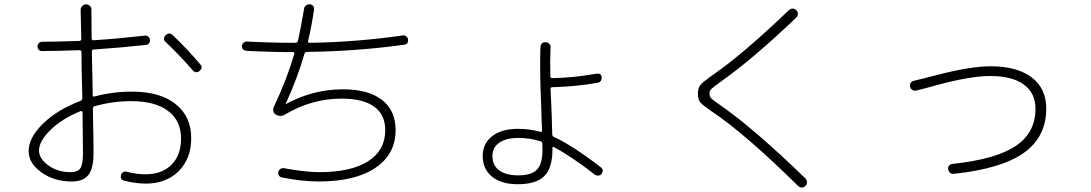

<svg xmlns="http://www.w3.org/2000/svg" viewBox="-20 -813 5040 887"><path d="M352.5 -299.8Q266.6 -264.6 213.4 -212.9Q160.2 -161.1 160.2 -117.2Q160.2 -80.1 203.6 -48.8Q247.1 -17.6 306.6 -17.6Q337.9 -17.6 350.6 -34.7Q363.3 -51.8 363.3 -105.5Q363.3 -168.9 361.3 -293.9Q361.3 -296.9 358.4 -298.8Q355.5 -300.8 352.5 -299.8ZM311.5 25.4Q230.5 25.4 171.4 -16.6Q112.3 -58.6 112.3 -115.2Q112.3 -176.8 178.7 -241.7Q245.1 -306.6 351.6 -346.7Q359.4 -349.6 360.4 -359.4Q360.4 -373 359.4 -400.9Q358.4 -428.7 358.4 -443.4Q357.4 -465.8 356.9 -507.8Q356.4 -549.8 356.4 -572.3Q356.4 -581.1 346.7 -581.1Q232.4 -577.1 173.8 -577.1Q165 -577.1 159.2 -583Q153.3 -588.9 153.3 -598.1Q153.3 -607.4 159.7 -613.8Q166 -620.1 174.8 -620.1Q234.4 -620.1 346.7 -624Q354.5 -624 355.5 -632.8Q353.5 -722.7 352.5 -767.6Q352.5 -777.3 360.4 -785.2Q368.2 -793 377.9 -793Q387.7 -793 395 -786.1Q402.3 -779.3 402.3 -767.6Q402.3 -679.7 403.3 -635.7Q403.3 -627 412.1 -627Q518.6 -633.8 649.4 -648.4Q658.2 -649.4 665 -643.6Q671.9 -637.7 672.9 -628.9Q673.8 -620.1 668.5 -613.3Q663.1 -606.4 654.3 -605.5Q550.8 -593.8 411.1 -584Q404.3 -584 404.3 -575.2L407.2 -443.4Q407.2 -432.6 407.7 -409.2Q408.2 -385.7 408.2 -374Q408.2 -365.2 416 -367.2Q504.9 -390.6 591.8 -389.6Q718.8 -389.6 791 -332.5Q863.3 -275.4 863.3 -174.8Q863.3 -80.1 805.7 -22.5Q748 35.2 653.3 35.2Q606.4 35.2 552.7 21.5Q534.2 16.6 539.1 -4.9Q541 -12.7 548.8 -17.6Q556.6 -22.5 565.4 -19.5Q611.3 -7.8 652.3 -7.8Q728.5 -7.8 772.5 -52.2Q816.4 -96.7 816.4 -172.9Q816.4 -254.9 756.8 -300.3Q697.3 -345.7 585.9 -345.7Q500 -345.7 417 -322.3Q409.2 -320.3 409.2 -310.5Q409.2 -287.1 410.2 -245.6Q411.1 -204.1 411.6 -169.9Q412.1 -135.7 412.1 -105.5Q412.1 -34.2 388.2 -4.4Q364.3 25.4 311.5 25.4ZM778.3 -650.4Q848.6 -583 906.2 -514.6Q918.9 -500 902.3 -485.4Q884.8 -471.7 870.1 -488.3Q810.5 -557.6 744.1 -620.1Q737.3 -626 737.8 -634.8Q738.3 -643.6 745.1 -650.4Q762.7 -666 778.3 -650.4Z M1120.1 -578.1Q1097.7 -580.1 1097.7 -599.6Q1097.7 -608.4 1105 -615.2Q1112.3 -622.1 1121.1 -621.1Q1236.3 -615.2 1343.8 -615.2Q1353.5 -615.2 1356.4 -624Q1369.1 -679.7 1384.8 -772.5Q1385.7 -782.2 1394 -788.1Q1402.3 -793.9 1412.1 -793Q1421.9 -792 1427.2 -784.7Q1432.6 -777.3 1430.7 -767.6Q1418.9 -688.5 1403.3 -624Q1401.4 -615.2 1409.2 -615.2Q1624 -618.2 1841.8 -649.4Q1850.6 -650.4 1857.4 -644.5Q1864.3 -638.7 1865.2 -629.9Q1867.2 -608.4 1846.7 -606.4Q1630.9 -576.2 1399.4 -573.2Q1389.6 -573.2 1386.7 -565.4Q1355.5 -455.1 1300.8 -335.9L1299.8 -335Q1298.8 -334 1299.8 -333H1301.8Q1427.7 -400.4 1563.5 -400.4Q1681.6 -400.4 1744.6 -351.6Q1807.6 -302.7 1807.6 -211.9Q1807.6 -100.6 1714.4 -37.6Q1621.1 25.4 1453.1 25.4Q1374 25.4 1283.2 6.8Q1274.4 5.9 1269 -1.5Q1263.7 -8.8 1265.6 -18.1Q1267.6 -27.3 1274.9 -32.2Q1282.2 -37.1 1291 -36.1Q1383.8 -18.6 1453.1 -17.6Q1602.5 -17.6 1681.2 -68.4Q1759.8 -119.1 1759.8 -211.9Q1759.8 -283.2 1708.5 -320.3Q1657.2 -357.4 1557.6 -357.4Q1420.9 -357.4 1296.9 -284.2Q1277.3 -271.5 1254.9 -283.2Q1246.1 -288.1 1243.2 -297.4Q1240.2 -306.6 1244.1 -317.4Q1304.7 -444.3 1339.8 -564.5Q1341.8 -572.3 1334 -572.3Q1230.5 -572.3 1120.1 -578.1Z M2375 -175.8Q2318.4 -175.8 2286.6 -153.8Q2254.9 -131.8 2254.9 -92.8Q2254.9 -48.8 2286.1 -25.9Q2317.4 -2.9 2375 -2.9Q2435.5 -2.9 2460.9 -29.8Q2486.3 -56.6 2486.3 -122.1Q2486.3 -126 2485.8 -134.8Q2485.4 -143.6 2485.4 -149.4Q2485.4 -157.2 2477.5 -160.2Q2428.7 -175.8 2375 -175.8ZM2372.1 38.1Q2295.9 38.1 2252.9 2.9Q2210 -32.2 2210 -92.8Q2210 -149.4 2253.4 -183.6Q2296.9 -217.8 2372.1 -217.8Q2426.8 -217.8 2475.6 -204.1Q2483.4 -202.1 2484.4 -210Q2483.4 -227.5 2481.9 -263.2Q2480.5 -298.8 2480.5 -316.4Q2472.7 -484.4 2476.6 -595.7Q2478.5 -618.2 2501 -618.2Q2509.8 -618.2 2517.1 -610.8Q2524.4 -603.5 2523.4 -594.7Q2520.5 -534.2 2522.5 -460.9Q2522.5 -452.1 2530.3 -452.1Q2627 -453.1 2736.3 -472.7Q2757.8 -475.6 2759.8 -456.1Q2760.7 -447.3 2755.9 -439.9Q2751 -432.6 2742.2 -430.7Q2642.6 -413.1 2532.2 -410.2Q2523.4 -410.2 2523.4 -401.4Q2524.4 -387.7 2525.4 -359.4Q2526.4 -331.1 2527.3 -317.4Q2529.3 -276.4 2531.2 -192.4Q2531.2 -184.6 2538.1 -180.7Q2621.1 -143.6 2755.9 -40Q2771.5 -27.3 2758.8 -9.8Q2753.9 -2.9 2745.1 -2Q2736.3 -1 2728.5 -5.9Q2619.1 -90.8 2540 -132.8Q2532.2 -137.7 2532.2 -129.9V-122.1Q2532.2 -37.1 2494.6 0.5Q2457 38.1 2372.1 38.1Z M3271.5 -295.9Q3228.5 -325.2 3216.3 -338.9Q3204.1 -352.5 3204.1 -379.9Q3204.1 -407.2 3216.3 -421.4Q3228.5 -435.5 3277.3 -469.7Q3415 -565.4 3624 -765.6Q3641.6 -781.2 3659.2 -765.6Q3666 -758.8 3666 -749Q3666 -739.3 3659.2 -732.4Q3459 -541 3309.6 -435.5Q3274.4 -410.2 3266.1 -401.9Q3257.8 -393.6 3257.8 -379.9Q3257.8 -367.2 3265.6 -358.9Q3273.4 -350.6 3304.7 -329.1Q3461.9 -220.7 3701.2 11.7Q3708 18.6 3708 28.8Q3708 39.1 3701.2 45.9Q3683.6 61.5 3666 44.9Q3422.9 -194.3 3271.5 -295.9Z M4211.9 -394.5Q4203.1 -392.6 4194.3 -397.9Q4185.5 -403.3 4184.6 -412.1Q4179.7 -434.6 4204.1 -440.4Q4223.6 -444.3 4297.9 -463.9Q4461.9 -506.8 4556.6 -506.8Q4678.7 -506.8 4746.1 -455.6Q4813.5 -404.3 4813.5 -311.5Q4813.5 -180.7 4710 -106.9Q4606.4 -33.2 4385.7 -9.8Q4376 -8.8 4369.1 -15.1Q4362.3 -21.5 4360.4 -31.2Q4358.4 -40 4364.3 -47.4Q4370.1 -54.7 4379.9 -55.7Q4581.1 -77.1 4672.4 -138.7Q4763.7 -200.2 4763.7 -309.6Q4763.7 -382.8 4710 -422.4Q4656.2 -461.9 4553.7 -461.9Q4462.9 -461.9 4304.7 -418.9Q4259.8 -406.2 4211.9 -394.5Z"/></svg>

Font: Rounded Mgen+ 2m light
Style: Regular
Weight: 200
Designer: [Source Han Sans]
Ryoko NISHIZUKA  (kana & ideographs); Paul D. Hunt (Latin, Greek & Cyrillic); Wenlong ZHANG  (bopomofo
Version: Version 1.059.20150602